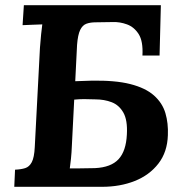

<svg xmlns="http://www.w3.org/2000/svg" viewBox="-20 -720 699 740"><path d="M35 0 38 -66Q61 -67 77 -72Q93 -77 102.5 -95Q112 -113 114 -153L134 -536Q136 -563 138.5 -588Q141 -613 143 -626Q127 -625 102.5 -624.5Q78 -624 67 -623L72 -700H600L595 -506H529Q532 -561 514.5 -588.5Q497 -616 469.5 -626Q442 -636 415 -635L349 -634Q328 -634 313 -628.5Q298 -623 289 -604.5Q280 -586 277 -547L270 -407L330 -409Q423 -411 482 -396Q541 -381 573.5 -352Q606 -323 617.5 -284Q629 -245 627 -199Q625 -134 590.5 -89.5Q556 -45 499.5 -22.5Q443 0 373 0ZM346 -72Q408 -75 437 -106.5Q466 -138 469 -202Q472 -257 455.5 -286Q439 -315 410.5 -326Q382 -337 347 -337Q322 -338 304 -338Q286 -338 266 -336L257 -159Q256 -132 253.5 -108Q251 -84 249 -71Q267 -71 283 -71Q299 -71 315 -71.5Q331 -72 346 -72Z"/></svg>

Font: Lora
Style: Bold Italic
Weight: 700
Italic angle: -3°
Designer: Olga Karpushina, Alexei Vanyashin (Cyrillic)
Foundry: Cyreal
Version: Version 3.004